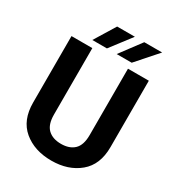

<svg xmlns="http://www.w3.org/2000/svg" viewBox="-211 -1032 1080 1173"><g transform="rotate(30 329.0 -445.5)"><path d="M455.1 -710.9H602.1V-242.2Q602.1 -118.2 524.9 -54.2Q447.8 9.8 329.6 9.8Q210 9.8 133.3 -54.2Q56.6 -118.2 56.6 -242.2V-710.9H203.6V-242.2Q203.6 -171.9 237.1 -140.1Q270.5 -108.4 329.6 -108.4Q388.7 -108.4 421.9 -140.1Q455.1 -171.9 455.1 -242.2ZM350.6 -753.9 460.4 -900.9H586.4L456.5 -753.9ZM178.7 -753.9 269 -900.9H394L281.7 -753.9Z"/></g></svg>

Font: RobotoDEMO
Style: Regular
Weight: 400
Designer: Christian Robertson
Foundry: Google
Version: Version 2.136